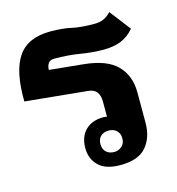

<svg xmlns="http://www.w3.org/2000/svg" viewBox="-90 -641 673 731"><g transform="rotate(-15 246.0 -276.0)"><path d="M243.2 -86.4Q243.2 -65.9 255.4 -54.9Q267.6 -43.9 287.1 -43.9Q303.7 -43.9 316.7 -55.2Q329.6 -66.4 329.6 -85.9Q329.6 -106 317.4 -117.2Q305.2 -128.4 287.1 -128.4Q266.6 -128.4 254.9 -117.2Q243.2 -106 243.2 -86.4ZM430.2 -240.2Q430.2 -240.2 430.2 -119.6Q430.2 -63 398.9 -26.1Q367.7 10.7 295.9 10.3Q239.3 10.3 211.4 -16.8Q183.6 -43.9 183.6 -86.4Q183.6 -131.3 209.5 -157Q235.4 -182.6 280.3 -182.6Q284.2 -182.6 288.1 -182.1Q292 -181.6 294.4 -180.7V-241.7Q294.4 -263.7 284.4 -277.8Q274.4 -292 250 -294.4L5.4 -318.4Q3.4 -437.5 42 -493.9Q80.6 -550.3 169.4 -550.3Q218.3 -550.3 252.2 -542.5Q286.1 -534.7 339.8 -534.7Q361.3 -534.7 376.7 -541.7Q392.1 -548.8 405.8 -563.5L469.2 -481Q447.3 -454.6 418 -442.6Q388.7 -430.7 349.6 -430.7Q303.7 -430.7 258.3 -438.5Q212.9 -446.3 157.2 -446.3Q141.6 -446.3 134.3 -436.5Q127 -426.8 126.5 -410.2L259.8 -397Q350.1 -388.2 390.1 -347.2Q430.2 -306.2 430.2 -240.2Z"/></g></svg>

Font: Roboto Web
Style: Bold
Weight: 700
Designer: Google
Version: Version 1.200310; 2013